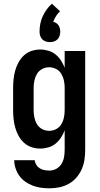

<svg xmlns="http://www.w3.org/2000/svg" viewBox="-20 -796 540 1039"><path d="M248 223Q225 223 202.5 220Q180 217 158.5 209Q137 201 118 188Q99 175 85.5 156.5Q72 138 64.5 115.5Q57 93 57 71H168Q169 84 176.5 96Q184 108 195.5 115Q207 122 220.5 124.5Q234 127 248 127Q268 127 285.5 117Q303 107 313 90.5Q323 74 326.5 54.5Q330 35 330 15V-91Q322 -70 310 -51.5Q298 -33 281 -19Q264 -5 242 1.5Q220 8 198 8Q174 8 151 0.5Q128 -7 110 -23.5Q92 -40 80.5 -61Q69 -82 62.5 -105Q56 -128 53.5 -152Q51 -176 51 -200V-320Q51 -344 53.5 -368Q56 -392 62.5 -415Q69 -438 80.5 -459Q92 -480 110 -496.5Q128 -513 151 -520.5Q174 -528 198 -528Q220 -528 242 -521.5Q264 -515 281 -501Q298 -487 310 -468.5Q322 -450 330 -429V-520H441V15Q441 42 437 68.5Q433 95 422 120Q411 145 393 165.5Q375 186 351.5 199Q328 212 301.5 217.5Q275 223 248 223ZM246 -88Q266 -88 284 -97.5Q302 -107 312 -124Q322 -141 326 -160.5Q330 -180 330 -200V-320Q330 -340 326 -359.5Q322 -379 312 -396Q302 -413 284 -422.5Q266 -432 246 -432Q226 -432 208 -422.5Q190 -413 180 -396Q170 -379 166 -359.5Q162 -340 162 -320V-200Q162 -180 166 -160.5Q170 -141 180 -124Q190 -107 208 -97.5Q226 -88 246 -88ZM250 -568Q239 -568 228 -571.5Q217 -575 209 -583Q201 -591 197.5 -602Q194 -613 194 -624Q194 -646 198 -667Q202 -688 211 -707.5Q220 -727 232.5 -744.5Q245 -762 261 -776L305 -735Q292 -723 283 -708.5Q274 -694 268 -678Q277 -676 284.5 -671Q292 -666 297 -658.5Q302 -651 304 -642Q306 -633 306 -624Q306 -613 302.5 -602Q299 -591 291 -583Q283 -575 272 -571.5Q261 -568 250 -568Z"/></svg>

Font: Iosevka
Style: Bold
Weight: 700
Monospace: yes
Designer: Belleve Invis
Foundry: Belleve Invis
Version: Version 32.5.0; ttfautohint (v1.8.4)